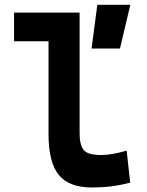

<svg xmlns="http://www.w3.org/2000/svg" viewBox="-20 -786 626 815"><path d="M370.1 9.8Q272.5 9.8 229.2 -43.9Q186 -97.7 186 -215.8V-610.8H39.6V-732.4H317.9V-220.7Q317.9 -171.9 334.7 -149.9Q351.6 -127.9 409.2 -127.9Q452.1 -127.9 517.6 -146.5L532.7 -10.7Q491.2 0 452.6 4.9Q414.1 9.8 370.1 9.8ZM368.7 -580.1 393.1 -765.6H533.2L489.3 -580.1Z"/></svg>

Font: Cascadia Mono PL
Style: Bold
Weight: 700
Monospace: yes
Designer: Aaron Bell
Foundry: Saja Typeworks
Version: Version 2404.023; ttfautohint (v1.8.4)